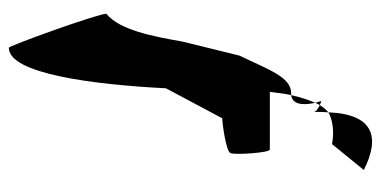

<svg xmlns="http://www.w3.org/2000/svg" viewBox="-228 -506 840 423"><g transform="rotate(90 191.5 -294.0)"><path d="M10 -109C7 -98 83 114 85 106C142 106 166 -81 174 -240L240 -364C247 -364 315 -372 317 -383C321 -394 316 -469 309 -469H182C184 -487 186 -502 189 -516H185C149 -516 133 -466 102 -402L71 -276C60 -213 46 -138 10 -109ZM189 -516C214 -519 210 -551 206 -569C200 -555 194 -538 189 -516ZM202 -582C202 -582 204 -576 206 -569C208 -573 209 -576 211 -579C207 -581 204 -582 202 -582ZM211 -579C217 -576 225 -572 226 -566C226 -578 226 -588 227 -598C221 -593 216 -587 211 -579ZM226 -564V-566ZM227 -598C245 -608 271 -611 297 -606L354 -676C283 -712 231 -699 227 -598Z"/></g></svg>

Font: Ampere
Style: UltCnd
Weight: 400
Version: Version 1